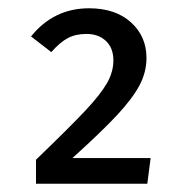

<svg xmlns="http://www.w3.org/2000/svg" viewBox="-20 -766 440 464"><path d="M334 -626Q334 -592 317.5 -560.5Q301 -529 264 -489Q227 -449 155 -384H344L336 -322H67V-380Q151 -461 187 -499.5Q223 -538 238.5 -565Q254 -592 254 -620Q254 -650 236 -667Q218 -684 189 -684Q163 -684 144 -674Q125 -664 104 -640L55 -678Q110 -746 195 -746Q259 -746 296.5 -712Q334 -678 334 -626Z"/></svg>

Font: FiraGO
Style: Regular
Weight: 400
Designer: bBox Type
Foundry: bBox Type GmbH
Version: Version 1.001;April 20, 2020;FontCreator 12.0.0.2555 64-bit